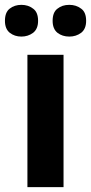

<svg xmlns="http://www.w3.org/2000/svg" viewBox="-35 -772 375 792"><path d="M227.1 0H78.1V-545.9H227.1ZM-14.6 -686Q-14.6 -721.2 4.9 -736.3Q24.9 -752 53.2 -752Q81.5 -752 101.6 -736.3Q122.1 -721.7 122.1 -686Q122.1 -652.8 101.6 -636.7Q80.6 -621.1 53.2 -621.1Q25.4 -621.1 5.4 -636.7Q-14.6 -652.8 -14.6 -686ZM182.1 -686Q182.1 -721.7 202.1 -736.3Q221.2 -752 251 -752Q279.3 -752 299.8 -736.3Q320.3 -721.7 320.3 -686Q320.3 -652.8 299.8 -636.7Q278.8 -621.1 251 -621.1Q222.2 -621.1 202.1 -636.7Q182.1 -652.8 182.1 -686Z"/></svg>

Font: Droid Sans Thai
Style: Bold
Weight: 700
Designer: Steve Matteson
Foundry: Ascender Corporation
Version: Version 1.00